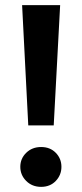

<svg xmlns="http://www.w3.org/2000/svg" viewBox="-20 -720 318 747"><path d="M90 -232 66 -700H214L189 -232ZM140 7Q105 7 82 -16Q59 -39 59 -71Q59 -103 82 -125.5Q105 -148 140 -148Q175 -148 197 -125.5Q219 -103 219 -71Q219 -39 197 -16Q175 7 140 7Z"/></svg>

Font: Montserrat SemiBold
Style: Regular
Weight: 600
Designer: Julieta Ulanovsky
Foundry: Julieta Ulanovsky
Version: Version 9.000; ttfautohint (v1.8.4.7-5d5b)